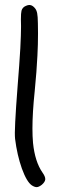

<svg xmlns="http://www.w3.org/2000/svg" viewBox="-20 -768 241 789"><path d="M124 -733.9Q130.4 -726.1 132.8 -713.4Q135.3 -701.2 135.7 -671.9Q136.2 -651.4 136.2 -630.9Q136.2 -584 133.8 -540Q130.9 -477.1 122.6 -393.1Q113.3 -304.2 113.3 -240.2Q113.3 -207 115.7 -180.7Q123.5 -103.5 154.8 -58.6Q166 -43 166 -32.2Q166 -32.2 166 -30.8Q165 -20 151.9 -8.8Q140.1 0.5 131.3 1Q131.3 1 130.9 1Q122.1 1 110.8 -6.3Q89.8 -20.5 69.8 -75.7Q50.3 -130.9 42 -197.3Q41 -206.1 41 -222.7Q41 -240.2 42.5 -266.6Q44.9 -317.4 52.7 -418.5Q59.6 -502.9 63.5 -569.8Q66.4 -628.4 66.4 -656.2Q66.4 -660.2 66.4 -663.6Q65.9 -677.2 65.9 -688.5Q65.9 -714.4 68.4 -724.1Q72.3 -738.3 86.9 -744.1Q94.7 -747.6 101.1 -747.6Q104.5 -747.6 106.9 -746.6Q115.7 -744.1 124 -733.9Z"/></svg>

Font: Casuwalt
Style: Regular
Weight: 400
Designer: Walter E Stewart
Version: 0.1